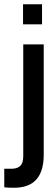

<svg xmlns="http://www.w3.org/2000/svg" viewBox="-65 -730 257 900"><path d="M43 -710V-616H132V-710ZM-45 148C-29 150 -16 150 2 150C74 150 140 118 140 -4V-522H44V3C44 50 19 61 -12 61C-22 61 -35 61 -45 61Z"/></svg>

Font: Modon Arabic
Style: Bold
Weight: 700
Designer: Ahmedzaza
Foundry: Ahmedzaza
Version: Version 2.010